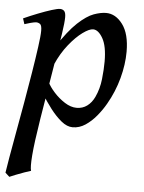

<svg xmlns="http://www.w3.org/2000/svg" viewBox="-56 -499 589 784"><g transform="rotate(5 238.0 -106.5)"><path d="M444.3 -306.2Q444.3 -254.4 429 -197.3Q413.6 -140.1 383.8 -88.4Q369.1 -62.5 348.6 -37.6Q328.1 -12.7 303.5 3.7Q278.8 20 251.5 20Q228.5 20 205.1 1Q181.6 -18.1 159.4 -47.1Q137.2 -76.2 118.7 -106.9L138.7 -154.8Q147.5 -136.2 167.2 -114.3Q187 -92.3 211.9 -76.4Q236.8 -60.5 260.7 -60.5Q285.2 -60.5 303.7 -74.2Q322.3 -87.9 333.5 -111.8Q349.6 -146 354 -186.3Q358.4 -226.6 358.4 -258.8Q358.4 -321.8 340.1 -353.8Q321.8 -385.7 300.3 -385.7Q284.7 -385.7 258.1 -366.5Q231.4 -347.2 202.9 -311.8Q174.3 -276.4 153.3 -228.5L150.4 -298.8Q195.8 -369.1 232.2 -402.8Q268.6 -436.5 297.1 -446.8Q325.7 -457 347.2 -457Q386.7 -457 415.5 -418.2Q444.3 -379.4 444.3 -306.2ZM182.1 -424.8Q182.1 -403.8 175 -356.4Q168 -309.1 153.6 -223.6Q139.2 -138.2 117.2 -2.9Q101.1 97.7 97.2 148.2Q93.3 198.7 98.1 211.9Q88.9 214.4 71.5 220.7Q54.2 227.1 37.1 233.6Q20 240.2 11.7 244.1L-5.4 228.5Q-2.9 210 4.9 165.5Q12.7 121.1 23.4 61.5Q34.2 2 45.7 -63Q57.1 -127.9 66.9 -188.2Q76.7 -248.5 83 -294.7Q89.4 -340.8 89.4 -361.3Q89.4 -383.8 82 -388.9Q74.7 -394 66.4 -394Q59.6 -394 43.2 -389.6Q26.9 -385.3 18.6 -382.3L11.2 -405.3Q39.1 -418 69.6 -429.9Q100.1 -441.9 124.5 -449.5Q148.9 -457 158.2 -457Q168.9 -457 175.5 -450.4Q182.1 -443.8 182.1 -424.8Z"/></g></svg>

Font: Gentium Book Plus
Style: Italic
Weight: 400
Italic angle: -8°
Designer: Victor Gaultney, Annie Olsen, Iska Routamaa, Becca Hirsbrunner
Foundry: SIL International
Version: Version 6.101